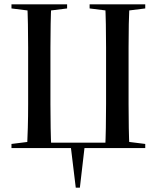

<svg xmlns="http://www.w3.org/2000/svg" viewBox="-20 -684 718 887"><path d="M105 0Q107 -40 108.5 -93Q110 -146 110 -203.5Q110 -261 110 -313V-357Q110 -409 110 -464.5Q110 -520 109 -572Q108 -624 106 -664H217Q215 -624 214 -572Q213 -520 213 -464.5Q213 -409 213 -357V-313Q213 -261 213 -203.5Q213 -146 214 -93Q215 -40 217 0ZM466 0Q468 -40 469 -93Q470 -146 470 -203.5Q470 -261 470 -313V-357Q470 -409 470 -464.5Q470 -520 469 -572Q468 -624 466 -664H578Q576 -624 575 -572.5Q574 -521 574 -465Q574 -409 574 -357V-313Q574 -261 574 -203.5Q574 -146 575 -93Q576 -40 578 0ZM33 -645V-664H290V-645L186 -632H137ZM394 -645V-664H651V-645L547 -632H498ZM33 0V-19L137 -32H186L190 0ZM651 0H494L498 -32H547L651 -19ZM306 -15H372L349 183H330ZM525 0H160V-25H525Z"/></svg>

Font: Source Serif 4 60pt SemiBold
Style: Regular
Weight: 600
Version: Version 4.004;hotconv 1.0.116;makeotfexe 2.5.65601